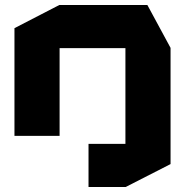

<svg xmlns="http://www.w3.org/2000/svg" viewBox="-20 -545 742 770"><path d="M483 205V-352H664V113L484 205ZM335 205V32H483V205ZM38 0V-432L218 -525H219V0ZM219 -352V-525H571L664 -353V-352Z"/></svg>

Font: Foldit ExtraBold
Style: Regular
Weight: 800
Version: Version 1.003